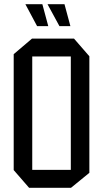

<svg xmlns="http://www.w3.org/2000/svg" viewBox="-20 -891 489 911"><path d="M118 0 45 -84V-634L132 -708H331L404 -624V-71L317 0ZM133 -623V-85H316V-623ZM156 -767 101 -870V-871H181L209 -767ZM262 -767 206 -870V-871H286L314 -767Z"/></svg>

Font: Foldit Thin
Style: Regular
Weight: 400
Version: Version 1.003